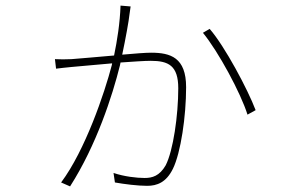

<svg xmlns="http://www.w3.org/2000/svg" viewBox="-20 -625 1040 685"><path d="M728 -522 704 -508C759 -441 839 -293 863 -216L892 -232C864 -306 782 -460 728 -522ZM176 -414 180 -380C195 -382 215 -384 235 -386L380 -399L379 -393C353 -293 284 -89 198 26L230 40C324 -107 381 -283 408 -392L410 -402C454 -405 495 -408 518 -408C581 -408 616 -391 616 -310C616 -214 598 -87 571 -35C549 3 523 10 496 10C468 10 423 5 385 -8L390 26C424 32 471 38 505 38C540 38 573 26 597 -23C625 -80 644 -210 644 -314C644 -420 588 -437 519 -437C500 -437 461 -434 416 -430C428 -486 440 -553 442 -574C443 -583 444 -588 446 -602L410 -605C408 -543 398 -480 387 -427C327 -422 265 -416 235 -414C214 -413 195 -413 176 -414Z"/></svg>

Font: Noto Sans JP Thin
Style: Regular
Weight: 100
Designer: Ryoko NISHIZUKA 西塚涼子 (kana, bopomofo & ideographs); Paul D. Hunt (Latin, Greek & Cyrillic); Sandoll Communications 산돌커뮤니
Foundry: Adobe
Version: Version 2.004;hotconv 1.0.118;makeotfexe 2.5.65603